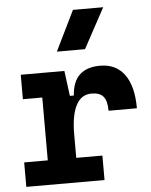

<svg xmlns="http://www.w3.org/2000/svg" viewBox="-55 -841 696 886"><g transform="rotate(-5 293.0 -397.5)"><path d="M30.8 0V-113.3H140.1V-404.3H50.3V-517.6H252.4L267.6 -400.9H286.1Q293.9 -527.3 418.5 -527.3Q492.2 -527.3 531.5 -473.1Q570.8 -418.9 570.8 -316.9H439.5Q439.5 -362.8 422.6 -382.8Q405.8 -402.8 368.2 -402.8Q319.8 -402.8 295.9 -356Q272 -309.1 272 -222.7V-113.3H393.1V0ZM225.6 -609.4 316.4 -794.9H456.5L356 -609.4Z"/></g></svg>

Font: Caskaydia Cove
Style: Bold
Weight: 700
Monospace: yes
Designer: Aaron Bell
Foundry: Saja Typeworks
Version: Version 4.300; ttfautohint (v1.8.3)